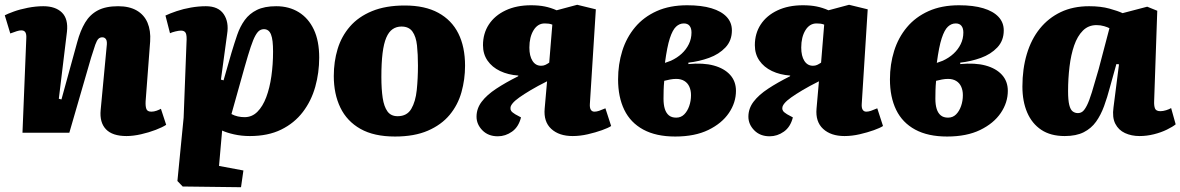

<svg xmlns="http://www.w3.org/2000/svg" viewBox="-24 -555 4937 803"><path d="M671 -33Q656 -23 627.5 -12Q599 -1 566 6.5Q533 14 505 14Q446 14 419 -14.5Q392 -43 397 -95L422 -360Q425 -382 419.5 -390.5Q414 -399 404 -399Q394 -399 387.5 -392.5Q381 -386 374.5 -368Q368 -350 357 -314L266 0H70L86 -395Q87 -412 82 -420Q77 -428 65 -428Q57 -428 46 -424.5Q35 -421 19 -415L-4 -491Q7 -497 33 -506.5Q59 -516 92.5 -522.5Q126 -529 157 -529Q208 -529 235 -502.5Q262 -476 256 -422L222 -142L233 -139L299 -379Q312 -427 332 -460.5Q352 -494 385 -511.5Q418 -529 470 -529Q517 -529 548 -511Q579 -493 593 -460Q607 -427 604 -382L585 -131Q584 -109 588.5 -98.5Q593 -88 609 -88Q620 -88 631 -92Q642 -96 649 -100Z M756 -377Q758 -406 753 -416.5Q748 -427 733 -427Q724 -427 709.5 -423.5Q695 -420 687 -416L668 -490Q687 -499 715 -508.5Q743 -518 775 -523.5Q807 -529 837 -529Q889 -529 911.5 -496Q934 -463 926 -413L900 -222L911 -219L944 -334Q956 -374 968 -409Q980 -444 999.5 -471Q1019 -498 1050.5 -513.5Q1082 -529 1131 -529Q1185 -529 1225.5 -504Q1266 -479 1288.5 -431.5Q1311 -384 1311 -314Q1311 -251 1294.5 -192Q1278 -133 1242.5 -86.5Q1207 -40 1152 -13Q1097 14 1021 14Q986 14 955 7Q924 0 905 -9L892 139L994 158L984 228L740 225L718 202L744 -63ZM1080 -433Q1070 -433 1061.5 -427.5Q1053 -422 1044 -406Q1035 -390 1024.5 -358.5Q1014 -327 999 -274L944 -78Q957 -71 971 -68Q985 -65 999 -65Q1030 -65 1052.5 -87.5Q1075 -110 1089.5 -148.5Q1104 -187 1111 -236.5Q1118 -286 1118 -339Q1118 -364 1116 -381.5Q1114 -399 1109.5 -410.5Q1105 -422 1097.5 -427.5Q1090 -433 1080 -433Z M1628 16Q1540 16 1483.5 -16Q1427 -48 1399.5 -105Q1372 -162 1372 -237Q1372 -297 1388 -350Q1404 -403 1439.5 -444Q1475 -485 1532 -508.5Q1589 -532 1669 -532Q1753 -532 1809 -501.5Q1865 -471 1893 -415Q1921 -359 1921 -280Q1921 -223 1906 -169.5Q1891 -116 1856.5 -74.5Q1822 -33 1765.5 -8.5Q1709 16 1628 16ZM1639 -69Q1678 -69 1696 -99.5Q1714 -130 1719 -178.5Q1724 -227 1724 -281Q1724 -328 1720 -365Q1716 -402 1701 -423Q1686 -444 1655 -444Q1634 -444 1618 -433Q1602 -422 1591.5 -397.5Q1581 -373 1576 -332.5Q1571 -292 1571 -233Q1571 -182 1576.5 -145.5Q1582 -109 1596.5 -89Q1611 -69 1639 -69Z M2264 -215Q2224 -195 2195.5 -178Q2167 -161 2148 -147.5Q2129 -134 2120 -123Q2111 -112 2111 -104Q2110 -97 2114 -91Q2118 -85 2131 -77L2155 -64Q2145 -24 2117.5 -4.5Q2090 15 2058 15Q2018 15 1993.5 -10Q1969 -35 1969 -67Q1969 -101 1990.5 -129.5Q2012 -158 2051.5 -184Q2091 -210 2143 -236L2144 -239Q2101 -242 2067.5 -258Q2034 -274 2015 -301.5Q1996 -329 1996 -366Q1996 -415 2020.5 -452.5Q2045 -490 2090.5 -511.5Q2136 -533 2197 -533Q2229 -533 2254 -528Q2279 -523 2304 -512L2390 -535L2468 -516L2443 -120Q2442 -104 2447 -96Q2452 -88 2462 -88Q2471 -88 2481.5 -91.5Q2492 -95 2508 -102L2532 -28Q2520 -20 2493.5 -10.5Q2467 -1 2434.5 6.5Q2402 14 2371 14Q2314 14 2281.5 -16Q2249 -46 2254 -101ZM2286 -452Q2278 -455 2271 -456Q2264 -457 2254 -457Q2225 -457 2207.5 -428.5Q2190 -400 2190 -356Q2190 -321 2203 -300.5Q2216 -280 2239 -280Q2249 -280 2256.5 -283.5Q2264 -287 2273 -293Z M2800 16Q2720 16 2666.5 -13Q2613 -42 2587 -95.5Q2561 -149 2561 -223Q2561 -286 2578.5 -342Q2596 -398 2632 -441Q2668 -484 2722.5 -508.5Q2777 -533 2850 -533Q2910 -533 2951.5 -520.5Q2993 -508 3015 -484.5Q3037 -461 3037 -428Q3037 -385 3010 -356.5Q2983 -328 2941.5 -313Q2900 -298 2855 -293V-287Q2917 -293 2961 -281Q3005 -269 3029.5 -242Q3054 -215 3054 -175Q3054 -126 3024.5 -82.5Q2995 -39 2938.5 -11.5Q2882 16 2800 16ZM2804 -63Q2824 -63 2837.5 -76.5Q2851 -90 2858.5 -111.5Q2866 -133 2866 -157Q2866 -177 2859 -192.5Q2852 -208 2838 -216.5Q2824 -225 2804 -225Q2792 -225 2778.5 -222.5Q2765 -220 2754 -217Q2752 -196 2751.5 -177.5Q2751 -159 2751 -142Q2751 -117 2756.5 -99.5Q2762 -82 2773.5 -72.5Q2785 -63 2804 -63ZM2757 -292 2782 -301Q2808 -313 2827 -330.5Q2846 -348 2857 -370.5Q2868 -393 2868 -419Q2868 -437 2860 -447Q2852 -457 2836 -457Q2818 -457 2803.5 -443.5Q2789 -430 2777.5 -395Q2766 -360 2757 -292Z M3401 -215Q3361 -195 3332.5 -178Q3304 -161 3285 -147.5Q3266 -134 3257 -123Q3248 -112 3248 -104Q3247 -97 3251 -91Q3255 -85 3268 -77L3292 -64Q3282 -24 3254.5 -4.5Q3227 15 3195 15Q3155 15 3130.5 -10Q3106 -35 3106 -67Q3106 -101 3127.5 -129.5Q3149 -158 3188.5 -184Q3228 -210 3280 -236L3281 -239Q3238 -242 3204.5 -258Q3171 -274 3152 -301.5Q3133 -329 3133 -366Q3133 -415 3157.5 -452.5Q3182 -490 3227.5 -511.5Q3273 -533 3334 -533Q3366 -533 3391 -528Q3416 -523 3441 -512L3527 -535L3605 -516L3580 -120Q3579 -104 3584 -96Q3589 -88 3599 -88Q3608 -88 3618.5 -91.5Q3629 -95 3645 -102L3669 -28Q3657 -20 3630.5 -10.5Q3604 -1 3571.5 6.5Q3539 14 3508 14Q3451 14 3418.5 -16Q3386 -46 3391 -101ZM3423 -452Q3415 -455 3408 -456Q3401 -457 3391 -457Q3362 -457 3344.5 -428.5Q3327 -400 3327 -356Q3327 -321 3340 -300.5Q3353 -280 3376 -280Q3386 -280 3393.5 -283.5Q3401 -287 3410 -293Z M3937 16Q3857 16 3803.5 -13Q3750 -42 3724 -95.5Q3698 -149 3698 -223Q3698 -286 3715.5 -342Q3733 -398 3769 -441Q3805 -484 3859.5 -508.5Q3914 -533 3987 -533Q4047 -533 4088.5 -520.5Q4130 -508 4152 -484.5Q4174 -461 4174 -428Q4174 -385 4147 -356.5Q4120 -328 4078.5 -313Q4037 -298 3992 -293V-287Q4054 -293 4098 -281Q4142 -269 4166.5 -242Q4191 -215 4191 -175Q4191 -126 4161.5 -82.5Q4132 -39 4075.5 -11.5Q4019 16 3937 16ZM3941 -63Q3961 -63 3974.5 -76.5Q3988 -90 3995.5 -111.5Q4003 -133 4003 -157Q4003 -177 3996 -192.5Q3989 -208 3975 -216.5Q3961 -225 3941 -225Q3929 -225 3915.5 -222.5Q3902 -220 3891 -217Q3889 -196 3888.5 -177.5Q3888 -159 3888 -142Q3888 -117 3893.5 -99.5Q3899 -82 3910.5 -72.5Q3922 -63 3941 -63ZM3894 -292 3919 -301Q3945 -313 3964 -330.5Q3983 -348 3994 -370.5Q4005 -393 4005 -419Q4005 -437 3997 -447Q3989 -457 3973 -457Q3955 -457 3940.5 -443.5Q3926 -430 3914.5 -395Q3903 -360 3894 -292Z M4803 -133Q4802 -113 4806.5 -101.5Q4811 -90 4829 -90Q4840 -90 4853 -94Q4866 -98 4874 -103L4893 -35Q4881 -25 4856.5 -13Q4832 -1 4802 6.5Q4772 14 4742 14Q4708 14 4681 1.5Q4654 -11 4640.5 -37.5Q4627 -64 4633 -106L4656 -286L4645 -287L4618 -190Q4607 -148 4593.5 -111Q4580 -74 4560 -46Q4540 -18 4508.5 -2Q4477 14 4429 14Q4370 14 4331 -12Q4292 -38 4272 -84.5Q4252 -131 4252 -193Q4252 -267 4270.5 -329Q4289 -391 4325 -435.5Q4361 -480 4412.5 -504.5Q4464 -529 4531 -529Q4580 -529 4616 -519Q4652 -509 4671 -500L4774 -527L4816 -510ZM4484 -82Q4495 -82 4503.5 -88.5Q4512 -95 4521.5 -113.5Q4531 -132 4542.5 -169Q4554 -206 4571 -266L4616 -437Q4609 -441 4594 -445.5Q4579 -450 4562 -450Q4528 -450 4505 -427Q4482 -404 4468.5 -365Q4455 -326 4449 -276Q4443 -226 4443 -174Q4443 -136 4448 -116Q4453 -96 4462.5 -89Q4472 -82 4484 -82Z"/></svg>

Font: Literata ExtraBold
Style: Italic
Weight: 800
Italic angle: -2°
Designer: Latin by Veronika Burian and Jose Scaglione. Greek by Irene Vlachou. Cyrillic by Vera Evstafieva
Foundry: TypeTogether
Version: Version 3.002